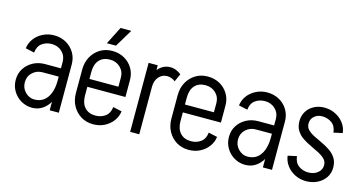

<svg xmlns="http://www.w3.org/2000/svg" viewBox="-75 -1007 2537 1344"><g transform="rotate(15 1194.0 -334.5)"><path d="M330 0V-350H396V0ZM205 15V-45Q245 -45 272.5 -65Q300 -85 315 -123.5Q330 -162 330 -215H368Q368 -147 347 -95Q326 -43 289.5 -14Q253 15 205 15ZM205 15Q162 15 125.5 -6Q89 -27 67 -63.5Q45 -100 45 -145H111Q111 -102 140 -73.5Q169 -45 205 -45ZM45 -145Q45 -191 67.5 -226.5Q90 -262 128.5 -283Q167 -304 215 -304V-244Q171 -244 141 -216Q111 -188 111 -145ZM215 -244V-304H383V-244ZM330 -215V-351H368V-215ZM396 -350H330Q330 -394 300 -423Q270 -452 225 -452V-515Q274 -515 312.5 -493.5Q351 -472 373.5 -434.5Q396 -397 396 -350ZM120 -362 56 -376Q61 -416 84.5 -447Q108 -478 145 -496.5Q182 -515 225 -515V-452Q185 -452 155 -430.5Q125 -409 120 -362Z M482 -227V-284H818V-227ZM646 16V-47H650V16ZM476 -164V-335H542V-164ZM752 -284V-350H818V-284ZM818 -350H752Q752 -394 722 -423Q692 -452 647 -452V-515Q696 -515 734.5 -493.5Q773 -472 795.5 -434.5Q818 -397 818 -350ZM754 -137 818 -123Q813 -84 789.5 -52.5Q766 -21 729.5 -2.5Q693 16 649 16V-47Q689 -47 719 -69Q749 -91 754 -137ZM476 -335Q476 -387 498.5 -427.5Q521 -468 559.5 -491.5Q598 -515 647 -515V-452Q598 -452 570 -421.5Q542 -391 542 -335ZM476 -164H542Q542 -109 570 -78Q598 -47 647 -47V16Q598 16 559.5 -7.5Q521 -31 498.5 -71.5Q476 -112 476 -164ZM661 -557H595L660 -685H738Z M913 0V-500H979V0ZM940 -345Q940 -392 957 -429.5Q974 -467 1003 -488.5Q1032 -510 1068 -510L1064 -444Q1027 -444 1003 -416Q979 -388 979 -345ZM1122 -422Q1112 -432 1095.5 -438Q1079 -444 1064 -444L1068 -510Q1091 -510 1111.5 -501.5Q1132 -493 1148 -480Z M1174 -227V-284H1510V-227ZM1338 16V-47H1342V16ZM1168 -164V-335H1234V-164ZM1444 -284V-350H1510V-284ZM1510 -350H1444Q1444 -394 1414 -423Q1384 -452 1339 -452V-515Q1388 -515 1426.5 -493.5Q1465 -472 1487.5 -434.5Q1510 -397 1510 -350ZM1446 -137 1510 -123Q1505 -84 1481.5 -52.5Q1458 -21 1421.5 -2.5Q1385 16 1341 16V-47Q1381 -47 1411 -69Q1441 -91 1446 -137ZM1168 -335Q1168 -387 1190.5 -427.5Q1213 -468 1251.5 -491.5Q1290 -515 1339 -515V-452Q1290 -452 1262 -421.5Q1234 -391 1234 -335ZM1168 -164H1234Q1234 -109 1262 -78Q1290 -47 1339 -47V16Q1290 16 1251.5 -7.5Q1213 -31 1190.5 -71.5Q1168 -112 1168 -164Z M1875 0V-350H1941V0ZM1750 15V-45Q1790 -45 1817.5 -65Q1845 -85 1860 -123.5Q1875 -162 1875 -215H1913Q1913 -147 1892 -95Q1871 -43 1834.5 -14Q1798 15 1750 15ZM1750 15Q1707 15 1670.5 -6Q1634 -27 1612 -63.5Q1590 -100 1590 -145H1656Q1656 -102 1685 -73.5Q1714 -45 1750 -45ZM1590 -145Q1590 -191 1612.5 -226.5Q1635 -262 1673.5 -283Q1712 -304 1760 -304V-244Q1716 -244 1686 -216Q1656 -188 1656 -145ZM1760 -244V-304H1928V-244ZM1875 -215V-351H1913V-215ZM1941 -350H1875Q1875 -394 1845 -423Q1815 -452 1770 -452V-515Q1819 -515 1857.5 -493.5Q1896 -472 1918.5 -434.5Q1941 -397 1941 -350ZM1665 -362 1601 -376Q1606 -416 1629.5 -447Q1653 -478 1690 -496.5Q1727 -515 1770 -515V-452Q1730 -452 1700 -430.5Q1670 -409 1665 -362Z M2285 -125Q2285 -152 2267 -170Q2249 -188 2221 -202.5Q2193 -217 2161.5 -231.5Q2130 -246 2102 -264.5Q2074 -283 2056 -311Q2038 -339 2038 -380Q2038 -380 2044.5 -380Q2051 -380 2061 -380Q2071 -380 2081 -380Q2091 -380 2097.5 -380Q2104 -380 2104 -380Q2104 -353 2122 -335Q2140 -317 2168 -303Q2196 -289 2227.5 -274.5Q2259 -260 2287 -241Q2315 -222 2333 -194.5Q2351 -167 2351 -125Q2351 -125 2344.5 -125Q2338 -125 2328 -125Q2318 -125 2308 -125Q2298 -125 2291.5 -125Q2285 -125 2285 -125ZM2190 15V-48Q2231 -48 2258 -70Q2285 -92 2285 -125H2351Q2351 -85 2330 -53.5Q2309 -22 2272.5 -3.5Q2236 15 2190 15ZM2038 -380Q2038 -419 2057 -450Q2076 -481 2109.5 -498.5Q2143 -516 2184 -516V-453Q2150 -453 2127 -432.5Q2104 -412 2104 -380ZM2085 -138Q2090 -92 2120 -70Q2150 -48 2190 -48V15Q2147 15 2110 -3.5Q2073 -22 2049.5 -53.5Q2026 -85 2021 -124ZM2289 -363Q2284 -410 2254 -431.5Q2224 -453 2184 -453V-516Q2228 -516 2264.5 -497.5Q2301 -479 2324.5 -448Q2348 -417 2353 -377Z"/></g></svg>

Font: Akshar Light
Style: Regular
Weight: 300
Designer: Tall Chai
Foundry: Tall Chai
Version: Version 1.100